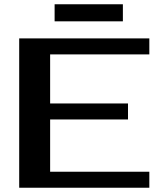

<svg xmlns="http://www.w3.org/2000/svg" viewBox="-20 -880 750 900"><path d="M215 -625V-395H580V-320H215V-75H680V0H70V-700H680V-625ZM556 -780H236V-860H556Z"/></svg>

Font: Prosto One
Style: Regular
Weight: 400
Designer: Pavel Emelyanov and Jovanny lemonad
Foundry: Pavel Emelyanov and Jovanny Lemonad
Version: Version 1.001